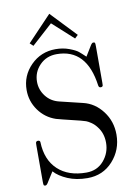

<svg xmlns="http://www.w3.org/2000/svg" viewBox="-99 -966 753 1053"><g transform="rotate(-10 277.5 -440.0)"><path d="M117 -761 251 -902 385 -761 367 -744 251 -849 135 -744ZM56 -2V-202Q56 -213 56.5 -217Q57 -221 60 -224Q63 -227 69 -227Q80 -227 81 -217Q84 -118 143 -63Q201 -9 301 -9Q361 -9 398 -52Q435 -95 435 -152Q435 -206 404 -244Q391 -261 374.5 -272Q358 -283 348 -286.5Q338 -290 319 -295Q195 -325 187 -328Q128 -348 92 -398.5Q56 -449 56 -511Q56 -591 112.5 -648Q169 -705 251 -705Q292 -705 326.5 -692Q361 -679 375 -667.5Q389 -656 411 -635L446 -692Q454 -705 461 -705Q469 -705 470.5 -700.5Q472 -696 472 -681V-480Q472 -469 471.5 -465Q471 -461 468 -458.5Q465 -456 459 -456Q449 -456 447 -468Q419 -677 252 -677Q195 -677 157.5 -638.5Q120 -600 120 -546Q120 -502 147.5 -466Q175 -430 221 -419L349 -388Q413 -373 456 -316.5Q499 -260 499 -186Q499 -101 443.5 -39.5Q388 22 302 22Q240 22 192 1.5Q144 -19 118 -48Q98 -15 85 4L82 9Q74 22 67 22Q59 22 57.5 17Q56 12 56 -2Z"/></g></svg>

Font: CMU Serif
Style: Roman
Weight: 500
Version: Version 0.7.0